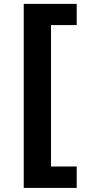

<svg xmlns="http://www.w3.org/2000/svg" viewBox="-20 -757 430 977"><path d="M100.8 -737.3H370.3V-629.3H239.6V90.2H370.3V199.2H100.8Z"/></svg>

Font: Pretendard Std Variable
Style: Regular
Weight: 400
Designer: Base glyphs from Inter by Rasmus Andersson; Hangeul glyphs from Noto Sans CJK(Source Han Sans) by Jang Soo-young and Kan
Foundry: Kil Hyung-jin
Version: Version 1.309;Glyphs 3.2 (3225)